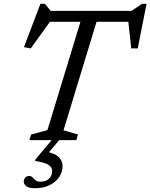

<svg xmlns="http://www.w3.org/2000/svg" viewBox="-20 -740 794 1014"><path d="M688.5 -625H202.5L253.5 -638.5L142.5 -484.5L106.5 -491L193.5 -720H217L255.5 -673L215.5 -682.5H709.5L660 -673L730.5 -720H754L707.5 -484.5H673L656.5 -637.5ZM413 -651.5H498L315.5 -52L392 -29.5L383 0H135.5L144.5 -29.5L230.5 -53ZM165.5 254Q133 254 119.2 243.5Q105.5 233 105.5 219Q105.5 207 113.2 198.2Q121 189.5 135 189.5Q145 189.5 151.8 197Q158.5 204.5 167.8 212Q177 219.5 193 219.5Q222 219.5 238.8 203.8Q255.5 188 255.5 163Q255.5 143.5 235.8 130.5Q216 117.5 165 110L168 101L269.5 -20H309.5L208 100L220 60Q272 70 291.2 90.5Q310.5 111 310.5 136.5Q310.5 169 292 195.8Q273.5 222.5 241 238.2Q208.5 254 165.5 254Z"/></svg>

Font: Newsreader
Style: Italic
Weight: 400
Italic angle: -17°
Designer: Hugues Gentile
Foundry: Production Type
Version: Version 1.003